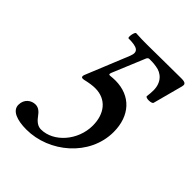

<svg xmlns="http://www.w3.org/2000/svg" viewBox="-193 -772 886 886"><g transform="rotate(45 250.0 -328.5)"><path d="M132 8C280 8 425 -112 425 -269C425 -374 363 -443 262 -443C252 -443 240 -442 230 -441C222 -440 220 -444 224 -454L290 -613C293 -621 298 -624 304 -624C317 -624 330 -624 348 -621C388 -616 419 -586 419 -535C419 -523 418 -508 416 -495C414 -483 458 -484 460 -495L499 -641C502 -654 502 -665 472 -665C395 -665 293 -663 251 -663C229 -663 204 -663 176 -665C167 -665 160 -623 168 -623C224 -623 246 -612 230 -572L145 -364C143 -359 141 -355 141 -350C141 -343 147 -340 159 -343C184 -349 205 -352 222 -352C294 -352 336 -299 336 -222C336 -125 261 -40 179 -40C161 -40 144 -50 128 -72C113 -93 99 -104 80 -104C54 -104 25 -85 25 -47C25 -9 70 8 132 8Z"/></g></svg>

Font: Junicode Two Beta SemiCondensed Medium
Style: Italic
Weight: 500
Width: 4
Italic angle: -10°
Version: Version 1.063